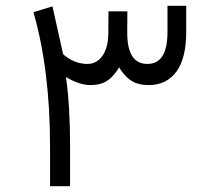

<svg xmlns="http://www.w3.org/2000/svg" viewBox="-20 -643 721 661"><path d="M281.7 -422.9C270.5 -422.9 260.3 -424.3 251 -426.8C241.7 -429.2 232.9 -432.6 225.1 -437C216.8 -441.4 208.5 -446.8 199.7 -454.1L197.8 -456.1L196.8 -458.5L160.6 -621.1L95.2 -601.1C133.3 -467.8 152.3 -314 152.3 -139.2V-2H221.2V-139.2C221.2 -231.9 216.8 -308.1 208.5 -367.2L207 -377.9C237.8 -359.4 266.1 -350.1 292 -350.1C313 -350.1 330.6 -354 344.7 -362.3C358.9 -370.6 372.1 -383.8 384.3 -401.9L390.1 -411.1L396 -401.9C408.7 -383.3 422.4 -370.1 437 -362.3C451.2 -354 469.7 -350.1 492.2 -350.1C532.7 -350.1 564.5 -365.7 587.4 -396.5C609.9 -427.2 621.1 -472.7 621.1 -533.2V-623H556.6V-533.2C556.6 -459.5 533.7 -422.9 487.3 -422.9C440.9 -422.9 418 -459 418 -530.8L418.5 -604H353.5L353 -530.8C353 -510.3 350.6 -492.2 345.2 -476.1C339.8 -460 331.5 -446.8 320.8 -437.5C309.6 -427.7 296.9 -422.9 281.7 -422.9Z"/></svg>

Font: Shabnam FD Light
Style: Regular
Weight: 300
Foundry: DejaVu fonts team - Redesigned by Saber Rastikerdar - Based on Vazir font
Version: Version 5.00;October 20, 2019;FontCreator 12.0.0.2547 64-bit